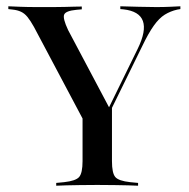

<svg xmlns="http://www.w3.org/2000/svg" viewBox="-20 -591 601 611"><path d="M271 -160.5 87.9 -505.6Q76.6 -525.8 67.3 -537.1Q58.1 -548.4 46.8 -553.6Q35.5 -558.9 20.2 -560.5L6.5 -562.1V-571Q22.6 -570.2 45.6 -569.4Q68.5 -568.5 97.6 -568.5H103.2H110.5Q131.5 -568.5 150.8 -568.5Q170.2 -568.5 186.7 -569Q203.2 -569.4 216.5 -569.8Q229.8 -570.2 240.3 -570.2V-561.3L222.6 -559.7Q189.5 -556.5 184.3 -544.8Q179 -533.1 196.8 -495.2L331.5 -241.1L316.9 -229L418.5 -436.3Q446 -492.7 434.7 -524.2Q423.4 -555.6 372.6 -561.3L362.9 -562.1V-571Q391.9 -570.2 422.2 -569.4Q452.4 -568.5 476.6 -568.5Q501.6 -568.5 520.2 -569.4Q538.7 -570.2 554 -571V-562.1L544.4 -560.5Q522.6 -555.6 504.4 -544.4Q486.3 -533.1 469.4 -509.3Q452.4 -485.5 432.3 -443.5L293.5 -160.5ZM283.1 -2.4Q257.3 -2.4 233.9 -2Q210.5 -1.6 191.1 -1.2Q171.8 -0.8 158.9 0V-8.9L183.9 -11.3Q221 -15.3 231.9 -27.8Q242.7 -40.3 242.7 -78.2V-250.8L298.4 -190.3L336.3 -254.8V-78.2Q336.3 -40.3 346.8 -27.8Q357.3 -15.3 394.4 -11.3L419.4 -8.9V0Q406.5 -0.8 387.5 -1.2Q368.5 -1.6 344.8 -2Q321 -2.4 296 -2.4H289.5Z"/></svg>

Font: Playfair 144pt SemiCondensed Medium
Style: Regular
Weight: 500
Width: 4
Designer: Claus Eggers Sørensen
Foundry: Claus Eggers Sørensen
Version: Version 2.203